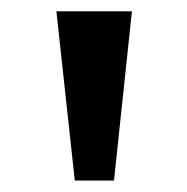

<svg xmlns="http://www.w3.org/2000/svg" viewBox="-20 -747 326 334"><path d="M110.1 -432.9 78.1 -727.3H209.5L178.3 -432.9Z"/></svg>

Font: Inter Zeller Semi Bold
Style: Regular
Weight: 600
Designer: Rasmus Andersson; Joe Bland
Foundry: zeller
Version: Version 3.015;git-dec3a8cb1